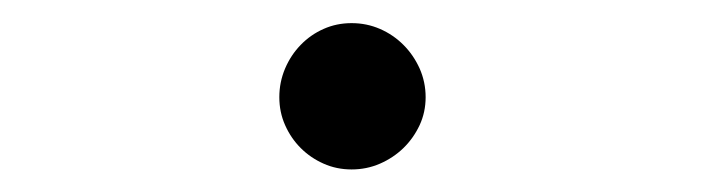

<svg xmlns="http://www.w3.org/2000/svg" viewBox="-20 -753 607 166"><path d="M348 -669Q348 -656 342.8 -644.8Q337.5 -633.5 328.8 -625Q320 -616.5 308.5 -611.5Q297 -606.5 284 -606.5Q271 -606.5 259.8 -611.5Q248.5 -616.5 240 -625Q231.5 -633.5 226.5 -644.8Q221.5 -656 221.5 -669Q221.5 -682 226.5 -693.8Q231.5 -705.5 240 -714.2Q248.5 -723 259.8 -728Q271 -733 284 -733Q297 -733 308.5 -728Q320 -723 328.8 -714.2Q337.5 -705.5 342.8 -693.8Q348 -682 348 -669Z"/></svg>

Font: Lato
Style: Regular
Weight: 400
Designer: Lukasz Dziedzic with Adam Twardoch and Botio Nikoltchev
Foundry: tyPoland Lukasz Dziedzic
Version: Version 2.015; 2015-08-06; http://www.latofonts.com/